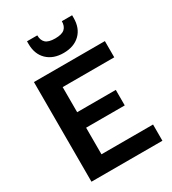

<svg xmlns="http://www.w3.org/2000/svg" viewBox="-221 -1052 1047 1168"><g transform="rotate(-30 302.5 -468.0)"><path d="M70.3 -700H568.7V-586H206.4V-409.7H477.7V-300.8H206.4V-114H568.7V0H70.3ZM157.8 -917.3V-935.8H230Q230 -900.8 249.7 -882.8Q269.5 -864.8 316 -864.8Q363 -864.8 382.7 -882.8Q402.5 -900.8 402.5 -935.8H474.7V-916.8Q474.7 -845.1 431.9 -803.8Q389 -762.5 316 -762.5Q243.9 -762.5 200.8 -804Q157.8 -845.6 157.8 -917.3Z"/></g></svg>

Font: AF Albert Sans Medium
Style: Regular
Weight: 500
Designer: Andreas Rasmussen
Foundry: a.Foundry
Version: Version 1.300;Glyphs 3.2 (3231)